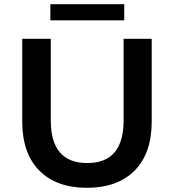

<svg xmlns="http://www.w3.org/2000/svg" viewBox="-20 -885 829 915"><path d="M394 10Q249 10 167.5 -72Q86 -154 86 -306V-700H222V-311Q222 -108 396 -108Q569 -108 569 -311V-700H703V-306Q703 -154 621.5 -72Q540 10 394 10ZM220 -788V-865H572V-788Z"/></svg>

Font: Belfius21
Style: Bold
Weight: 700
Designer: Montserrat's base design by Julieta Ulanovsky, modified by Coast SPRL for Belfius Bank NV.
Foundry: Montserrat's base design by Julieta Ulanovsky, modified by Coast SPRL for Belfius Bank NV.
Version: Version 2.000;FEAKit 1.0